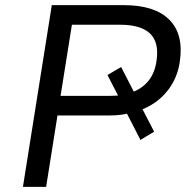

<svg xmlns="http://www.w3.org/2000/svg" viewBox="-20 -725 740 745"><path d="M69 0 181 -705H461Q580 -705 636.5 -649Q693 -593 678 -488Q669 -421 628.5 -371Q588 -321 523 -297L528 -311L578 -214L525 -182L465 -299L486 -287Q468 -282 448 -279.5Q428 -277 406 -277H203L159 0ZM215 -353H406Q421 -353 434 -354Q447 -355 459 -358L446 -339L397 -434L450 -465L503 -362L490 -366Q532 -381 557 -412.5Q582 -444 588 -494Q597 -563 561 -596Q525 -629 446 -629H259Z"/></svg>

Font: Nunito Sans 7pt
Style: Italic
Weight: 400
Italic angle: -9°
Designer: Vernon Adams
Foundry: Vernon Adams
Version: Version 3.101;gftools[0.9.27]